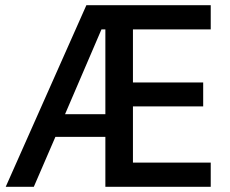

<svg xmlns="http://www.w3.org/2000/svg" viewBox="-20 -718 883 738"><path d="M385 -192H193L110 0H2L312 -698H790V-605H491V-401H761V-309H491V-93H790V0H385ZM370 -605 230 -279H385V-605Z"/></svg>

Font: IBM Plex Sans Condensed Medium
Style: Regular
Weight: 500
Width: 3
Designer: Mike Abbink, Paul van der Laan, Pieter van Rosmalen
Foundry: Bold Monday
Version: Version 1.3